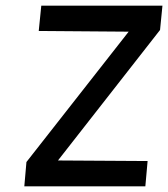

<svg xmlns="http://www.w3.org/2000/svg" viewBox="-20 -659 594 679"><path d="M66 0 73.5 -86 435 -547 117 -549.5 126 -639H554.5L546 -553L185 -91.5L502 -89.5L494 0Z"/></svg>

Font: Karla Medium
Style: Italic
Weight: 500
Italic angle: -8°
Designer: Jonathan Pinhorn
Version: Version 2.001